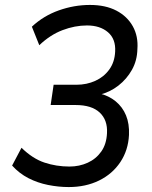

<svg xmlns="http://www.w3.org/2000/svg" viewBox="-20 -748 616 777"><path d="M258 9Q217 9 174.5 0.5Q132 -8 95 -27Q58 -46 29 -78L67 -150Q112 -106 160 -90Q208 -74 261 -74Q301 -74 335 -89.5Q369 -105 390 -135Q411 -165 413 -209Q416 -262 383.5 -292.5Q351 -323 286 -323H185L197 -405H289Q331 -405 366 -421Q401 -437 422.5 -467Q444 -497 446 -539Q449 -590 417 -617.5Q385 -645 332 -645Q283 -645 233 -626Q183 -607 139 -565L109 -640Q156 -684 218 -706Q280 -728 344 -728Q407 -728 451 -705Q495 -682 517.5 -641.5Q540 -601 536 -549Q535 -503 514 -465.5Q493 -428 459 -401.5Q425 -375 381 -364V-370Q420 -361 448 -338Q476 -315 490 -281Q504 -247 502 -202Q499 -140 467 -92Q435 -44 381 -17.5Q327 9 258 9Z"/></svg>

Font: Nunitoga
Style: Medium Italic
Weight: 500
Italic angle: -9°
Designer: Vernon Adams
Foundry: Vernon Adams
Version: Version 1.0